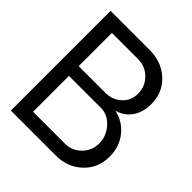

<svg xmlns="http://www.w3.org/2000/svg" viewBox="-204 -886 1021 1021"><g transform="rotate(45 307.0 -375.0)"><path d="M434 -393Q502 -378 544 -325Q586 -272 586 -199Q586 -112 526.5 -56Q467 0 379 0H41V-750H336Q425 -750 485 -694.5Q545 -639 545 -552Q545 -490 514.5 -447.5Q484 -405 434 -393ZM456 -542Q456 -596 418 -634Q380 -672 327 -672H129V-422H327Q382 -422 419 -455.5Q456 -489 456 -542ZM368 -79Q422 -79 459.5 -117Q497 -155 497 -209Q497 -263 459 -306Q421 -349 368 -349H129V-79Z"/></g></svg>

Font: Oakes Grotesk
Style: Regular
Weight: 400
Designer: Samuel Oakes
Foundry: Samuel Oakes
Version: Version 1.000;PS 001.000;hotconv 1.0.88;makeotf.lib2.5.64775